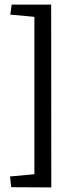

<svg xmlns="http://www.w3.org/2000/svg" viewBox="-20 -633 276 837"><path d="M28.8 183.1 23.9 136.2 129.9 126.5V-559.6L24.9 -569.3L30.8 -612.8H203.1L203.6 184.1Z"/></svg>

Font: Neuton
Style: Regular
Weight: 400
Designer: Brian M Zick
Version: Version 1.3